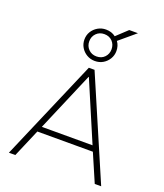

<svg xmlns="http://www.w3.org/2000/svg" viewBox="-180 -1146 1076 1263"><g transform="rotate(20 358.0 -514.5)"><path d="M35 0 338 -705H378L681 0H636L548 -204L575 -195H139L167 -204L80 0ZM357 -648 178 -228 156 -234H558L538 -228L359 -648ZM359 -760Q328 -760 302.5 -775Q277 -790 262 -815Q247 -840 247 -870Q247 -901 262 -925.5Q277 -950 302.5 -965Q328 -980 359 -980Q379 -980 396 -974.5Q413 -969 427 -958L503 -1029H564L451 -934Q461 -921 466 -904.5Q471 -888 471 -870Q471 -840 456 -815Q441 -790 416 -775Q391 -760 359 -760ZM359 -792Q394 -792 415.5 -814.5Q437 -837 437 -870Q437 -903 415.5 -925.5Q394 -948 359 -948Q325 -948 303 -925.5Q281 -903 281 -870Q281 -837 303 -814.5Q325 -792 359 -792Z"/></g></svg>

Font: Nunito Sans 12pt ExtraLight 12pt ExtraLight
Style: Regular
Weight: 250
Version: Version 3.101;gftools[0.9.27]